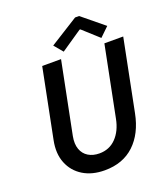

<svg xmlns="http://www.w3.org/2000/svg" viewBox="-165 -1045 1025 1169"><g transform="rotate(-20 347.5 -460.5)"><path d="M312 7.8Q230.5 7.8 172.6 -27.6Q114.7 -63 89.4 -126Q64 -189 80.6 -271.5L169.9 -719.7H292L199.2 -254.9Q189.9 -206.1 202.4 -171.4Q214.8 -136.7 244.9 -118.4Q274.9 -100.1 316.4 -100.1Q380.9 -100.1 424.1 -144.5Q467.3 -189 481.9 -263.7L572.8 -719.7H694.8L602.5 -256.3Q578.1 -131.8 503.9 -62Q429.7 7.8 312 7.8ZM322.8 -756.8 275.4 -813.5 459 -928.7H484.9L625.5 -813.5L566.9 -756.8L464.4 -849.6H459Z"/></g></svg>

Font: Reddit Sans SemiBold
Style: Italic
Weight: 600
Italic angle: -11.25°
Designer: Stephen Hutchings
Version: Version 1.013